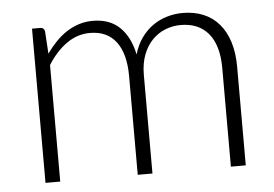

<svg xmlns="http://www.w3.org/2000/svg" viewBox="-42 -561 880 617"><g transform="rotate(-5 398.0 -253.0)"><path d="M81 0V-497.5H107Q120 -497.5 122 -485L126.5 -413Q141 -433.5 157.5 -450.5Q174 -467.5 192.8 -479.8Q211.5 -492 232.8 -498.8Q254 -505.5 277.5 -505.5Q332 -505.5 364.5 -473.8Q397 -442 408.5 -385.5Q417.5 -416.5 433.8 -439Q450 -461.5 471 -476.2Q492 -491 516.8 -498.2Q541.5 -505.5 567.5 -505.5Q604.5 -505.5 634 -493.2Q663.5 -481 684.2 -457Q705 -433 716 -398Q727 -363 727 -318V0H679V-318Q679 -391 647.5 -429.2Q616 -467.5 557.5 -467.5Q531.5 -467.5 507.8 -458Q484 -448.5 465.8 -429.8Q447.5 -411 436.8 -383Q426 -355 426 -318V0H378.5V-318Q378.5 -390.5 349.5 -429Q320.5 -467.5 265 -467.5Q224.5 -467.5 190 -443.2Q155.5 -419 128.5 -376V0Z"/></g></svg>

Font: Lato TR Light
Style: Regular
Weight: 300
Designer: Lukasz Dziedzic
Foundry: Lukasz Dziedzic
Version: Version 1.104 2013